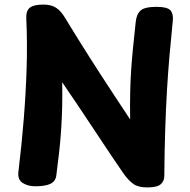

<svg xmlns="http://www.w3.org/2000/svg" viewBox="-20 -809 832 839"><path d="M226 -41.6Q222.4 -16.2 200 -5.6Q177.6 5 134.3 5Q101.8 5 79.3 -9.4Q56.8 -23.9 60.3 -56.8Q74.6 -174.8 83.8 -288.4Q93 -402 96.4 -512.6Q99.8 -623.2 94.8 -730.7Q93.8 -762.3 110.8 -775.7Q127.8 -789 170.1 -789Q203.3 -789 224.8 -775.3Q246.3 -761.7 265 -729.8Q274.3 -714.7 289.2 -690.4Q304 -666.2 323.8 -634.3Q343.6 -602.3 368.3 -563.6Q393 -524.9 421.5 -480.7Q450 -436.4 482.1 -387.9Q514.2 -339.4 548.7 -287.1Q547.7 -357.1 549 -410.7Q550.3 -464.3 553.7 -511.2Q557 -558.1 561.9 -606.2Q566.9 -654.3 573.1 -713.3Q576.7 -747.3 594.6 -763.2Q612.6 -779.1 664.4 -779.1Q711.2 -779.1 724.6 -763.9Q738 -748.7 735.2 -719.4Q727.2 -640.6 720.7 -566.4Q714.2 -492.2 709.6 -413.9Q705 -335.6 702 -244.5Q699 -153.4 698 -40.3Q698 -17.3 682.1 -3.7Q666.2 10 622.9 10Q584.8 10 563.6 -4.7Q542.3 -19.3 520.3 -50Q491.7 -91.1 467.4 -127.6Q443.2 -164.1 419.8 -199.1Q396.3 -234 371.4 -271.9Q346.4 -309.8 317.3 -353Q288.2 -396.2 251.7 -449.7Q252.9 -394.6 251.7 -342.6Q250.4 -290.7 247.1 -240.9Q243.8 -191.1 238.2 -141.7Q232.7 -92.3 226 -41.6Z"/></svg>

Font: Playpen Sans
Style: Regular
Weight: 400
Designer: Laura Meseguer, Veronika Burian, José Scaglione, Kostas Bartsokas, Vera Evstafieva, Tom Grace, Yorlmar Campos
Foundry: TypeTogether
Version: Version 2.000